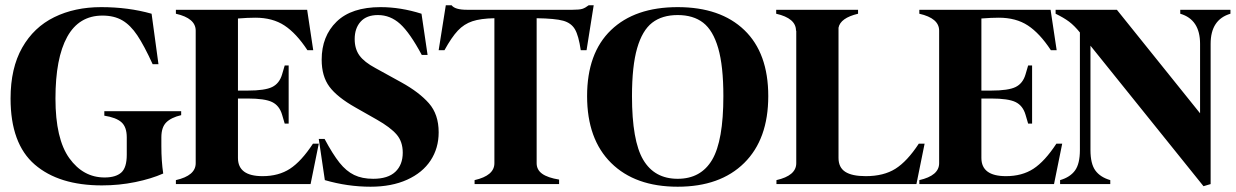

<svg xmlns="http://www.w3.org/2000/svg" viewBox="-20 -697 4679 727"><path d="M666 -276V-261Q628 -252 609.5 -233.5Q591 -215 591 -177V-144Q591 -87 598 -40Q553 -20 492 -7.5Q431 5 366 5Q203 5 111.5 -74Q20 -153 20 -324Q20 -439 64 -516.5Q108 -594 185.5 -632Q263 -670 363 -670Q466 -670 554 -645L580 -454H558Q526 -524 500 -563Q474 -602 443 -620Q412 -638 368 -638Q279 -638 234.5 -557.5Q190 -477 190 -324Q190 -171 242.5 -98Q295 -25 376 -25Q418 -25 439 -43.5Q460 -62 460 -111V-177Q460 -216 440 -234Q420 -252 375 -259V-276Z M1187 -153 1156 0H646V-15Q721 -32 721 -79V-581Q721 -628 646 -645V-660H1143L1166 -507H1144Q1102 -571 1057 -600.5Q1012 -630 947 -630Q919 -630 881 -627V-354H918Q983 -354 1010.5 -367.5Q1038 -381 1048 -415L1058 -449H1073V-229H1058L1048 -263Q1038 -297 1010.5 -310.5Q983 -324 918 -324H881V-99Q881 -30 974 -30Q1035 -30 1078 -58Q1121 -86 1165 -153Z M1209 -171H1187L1210 -15Q1296 10 1383 10Q1463 10 1521.5 -16.5Q1580 -43 1610.5 -89.5Q1641 -136 1641 -196Q1641 -264 1604 -306Q1567 -348 1500 -385L1402 -439Q1359 -462 1341 -487Q1323 -512 1323 -549Q1323 -590 1345.5 -615Q1368 -640 1411 -640Q1458 -640 1495 -606.5Q1532 -573 1577 -489H1599L1576 -645Q1497 -670 1421 -670Q1311 -670 1254.5 -615Q1198 -560 1198 -471Q1198 -408 1227.5 -368.5Q1257 -329 1326 -290L1407 -244Q1458 -215 1481.5 -188Q1505 -161 1505 -119Q1505 -73 1477 -46.5Q1449 -20 1393 -20Q1351 -20 1321 -34.5Q1291 -49 1265.5 -81Q1240 -113 1209 -171Z M2228 -677 2201 -507H2179Q2171 -562 2157 -586Q2143 -610 2112.5 -618.5Q2082 -627 2012 -628V-79Q2012 -54 2033 -39Q2054 -24 2097 -17V0H1777V-15Q1852 -32 1852 -79V-628Q1800 -627 1768.5 -616.5Q1737 -606 1713.5 -581Q1690 -556 1663 -507H1641L1668 -677H1690Q1703 -660 1748 -660H2148Q2174 -660 2185 -663.5Q2196 -667 2209 -677Z M2203 -333Q2203 -170 2294 -80Q2385 10 2546 10Q2707 10 2798 -80Q2889 -170 2889 -333Q2889 -496 2798.5 -583Q2708 -670 2546 -670Q2384 -670 2293.5 -583Q2203 -496 2203 -333ZM2373 -333Q2373 -447 2392.5 -514.5Q2412 -582 2449.5 -611Q2487 -640 2546 -640Q2605 -640 2642.5 -611Q2680 -582 2699.5 -514.5Q2719 -447 2719 -333Q2719 -164 2676.5 -92Q2634 -20 2546 -20Q2458 -20 2415.5 -92Q2373 -164 2373 -333Z M3481 -153 3450 0H2920V-15Q2995 -32 2995 -79V-581H2994Q2994 -628 2919 -645V-660H3229V-645Q3162 -629 3155 -592V-99Q3155 -63 3180.5 -46.5Q3206 -30 3258 -30Q3326 -30 3370.5 -58Q3415 -86 3459 -153Z M4002 -153 3971 0H3461V-15Q3536 -32 3536 -79V-581Q3536 -628 3461 -645V-660H3958L3981 -507H3959Q3917 -571 3872 -600.5Q3827 -630 3762 -630Q3734 -630 3696 -627V-354H3733Q3798 -354 3825.5 -367.5Q3853 -381 3863 -415L3873 -449H3888V-229H3873L3863 -263Q3853 -297 3825.5 -310.5Q3798 -324 3733 -324H3696V-99Q3696 -30 3789 -30Q3850 -30 3893 -58Q3936 -86 3980 -153Z M4639 -660V-645Q4564 -623 4564 -531V0L4537 8L4109 -524V-129Q4109 -77 4127.5 -51.5Q4146 -26 4184 -15V0H3994V-15Q4032 -26 4050.5 -51.5Q4069 -77 4069 -129V-574Q4048 -600 4028 -615Q4008 -630 3977 -645V-660H4209L4524 -268V-531Q4524 -623 4449 -645V-660Z"/></svg>

Font: FFF_NEPSZA-BADSAG Bold
Style: Regular
Weight: 700
Designer: bBox Type GmbH
Foundry: bBox Type GmbH
Version: Version 0.002